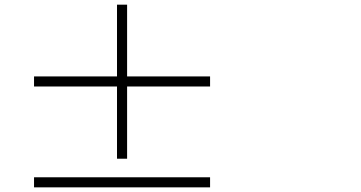

<svg xmlns="http://www.w3.org/2000/svg" viewBox="-20 -808 1540 818"><path d="M521.5 -439.5V-131.8H478.5V-439.5H125V-482.4H478.5V-788.1H521.5V-482.4H875V-439.5ZM125 -9.8V-52.7H875V-9.8Z"/></svg>

Font: Bpmf Zihi Serif Light
Style: Light
Weight: 300
Foundry: But Ko
Version: Version 1.320